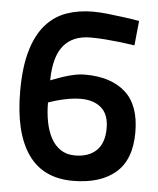

<svg xmlns="http://www.w3.org/2000/svg" viewBox="-50 -714 631 769"><g transform="rotate(5 265.0 -330.0)"><path d="M470 -551Q441 -555 411 -559Q385 -562 353.5 -564.5Q322 -567 293 -567Q221 -567 184 -522Q147 -477 146 -382Q146 -382 159 -387Q172 -392 192 -399Q212 -406 236.5 -411.5Q261 -417 284 -417Q388 -417 446 -365Q504 -313 504 -204Q504 -94 442.5 -41.5Q381 11 271 11Q150 11 90 -76.5Q30 -164 30 -329Q30 -426 49.5 -492Q69 -558 104 -597.5Q139 -637 187 -654Q235 -671 293 -671Q321 -671 353 -667.5Q385 -664 414 -660Q447 -656 480 -650ZM275 -319Q252 -319 229 -315Q206 -311 187 -306Q165 -300 145 -293Q145 -252 152 -215.5Q159 -179 174 -151Q189 -123 213 -107Q237 -91 271 -91Q326 -91 357 -121Q388 -151 388 -210Q388 -266 357.5 -292.5Q327 -319 275 -319Z"/></g></svg>

Font: Panefresco 750wt
Style: Regular
Weight: 750
Foundry: Campivisivi & Chank Co
Version: Version 1.000